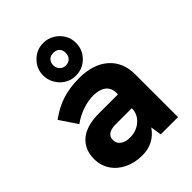

<svg xmlns="http://www.w3.org/2000/svg" viewBox="-221 -871 990 990"><g transform="rotate(-45 274.0 -376.0)"><path d="M361 -60Q313 10 227 10Q173 10 130 -10.5Q87 -31 62 -68Q37 -105 37 -154Q37 -196 54.5 -227Q72 -258 103 -276Q149 -302 220 -302H360V-312Q360 -350 334.5 -369Q309 -388 265 -388Q226 -388 184 -373Q142 -358 111 -334L47 -429Q101 -469 156 -486Q211 -503 277 -503Q379 -503 437.5 -452Q496 -401 496 -312V0H370ZM247 -100Q294 -100 327 -129Q360 -158 360 -201H240Q210 -201 192 -189Q175 -177 175 -154Q175 -129 194.5 -114.5Q214 -100 247 -100ZM156 -643Q156 -692 191 -727Q226 -762 275 -762Q307 -762 334.5 -746Q362 -730 378.5 -703Q395 -676 395 -643Q395 -593 360 -558Q325 -523 275 -523Q242 -523 215 -539.5Q188 -556 172 -584Q156 -612 156 -643ZM321 -644Q321 -665 309 -677Q297 -689 275 -689Q254 -689 242 -676.5Q230 -664 230 -644Q230 -624 243 -610.5Q256 -597 275 -597Q296 -597 308.5 -610Q321 -623 321 -644Z"/></g></svg>

Font: Hanken Grotesk ExtraBold
Style: Regular
Weight: 800
Designer: Alfredo Marco Pradil
Foundry: Hanken Design Co.
Version: Version 3.014